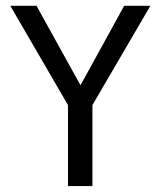

<svg xmlns="http://www.w3.org/2000/svg" viewBox="-20 -624 540 644"><path d="M14.6 -604.5H102.5L250 -337.9L396.5 -604.5H484.4L290 -271.5V0H208V-271.5Z"/></svg>

Font: BabelStone Mayan Numerals
Style: Regular
Weight: 400
Designer: Andrew West
Foundry: BabelStone
Version: Version 11.000 June 09, 2018